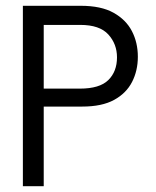

<svg xmlns="http://www.w3.org/2000/svg" viewBox="-20 -643 540 663"><path d="M59 0V-623H259Q329 -623 372 -599Q415 -575 435.5 -535.5Q456 -496 456 -447Q456 -399 436 -360Q416 -321 374 -298Q332 -275 264 -275H131V0ZM131 -337H256Q324 -337 354 -366.5Q384 -396 384 -445Q384 -491 354 -524Q324 -557 257 -557H131Z"/></svg>

Font: Inconsolata Nerd Font Mono
Style: Regular
Weight: 400
Monospace: yes
Designer: Raph Levien, Cyreal, Brenton Simpson
Foundry: Raph Levien, Cyreal, Google
Version: Version 3.000; ttfautohint (v1.8.3);Nerd Fonts 3.0.2